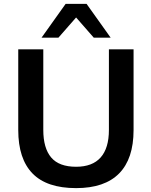

<svg xmlns="http://www.w3.org/2000/svg" viewBox="-20 -959 780 989"><path d="M372 10Q221 10 147.5 -65.5Q74 -141 74 -289V-705H203V-290Q203 -196 243.5 -148Q284 -100 372 -100Q456 -100 498.5 -148Q541 -196 541 -290V-705H668V-289Q668 -141 593.5 -65.5Q519 10 372 10ZM194 -765 318 -939H426L550 -765H463L372 -869L281 -765Z"/></svg>

Font: Mulish ExtraLight
Style: Bold
Weight: 700
Version: Version 3.603